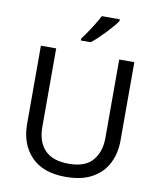

<svg xmlns="http://www.w3.org/2000/svg" viewBox="-100 -1023 932 1113"><g transform="rotate(10 365.5 -467.0)"><path d="M640 -252Q640 -178 610 -118.5Q580 -59 518.5 -24.5Q457 10 362 10Q229 10 159.5 -62.5Q90 -135 90 -254V-714H180V-251Q180 -164 226.5 -116Q273 -68 367 -68Q464 -68 507.5 -119.5Q551 -171 551 -252V-714H640ZM514 -934Q505 -920 488 -900Q471 -880 450.5 -858.5Q430 -837 409.5 -817.5Q389 -798 371 -784H313V-796Q328 -815 345.5 -841Q363 -867 380 -894.5Q397 -922 408 -944H514Z"/></g></svg>

Font: Noto Sans Adlam Unjoined
Style: Regular
Weight: 400
Designer: Mark Jamra, Neil Patel
Foundry: JamraPatel LLC
Version: Version 3.001